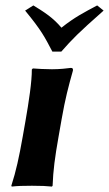

<svg xmlns="http://www.w3.org/2000/svg" viewBox="-20 -684 401 707"><path d="M73.2 -235 63.5 -180C50.2 -105 39.2 -54 21.7 0L23.2 3C44.3 0.7 62.7 0 97.7 0C131.7 0 152.8 1 171.2 3L173.7 0C175.8 -57 182.1 -104 195.5 -180L207.1 -246C220.3 -321 231.6 -364 248.5 -424C249.7 -431 247.2 -434 241.2 -434C227.2 -432 199.4 -429 171.4 -429C145.4 -429 118.4 -430.7 100.9 -432L97.2 -428C97.6 -385 86.4 -310 73.2 -235ZM72.5 -645C133.4 -571 144.4 -548 172.8 -494H205.8C248.3 -542 264.3 -559 361.5 -645L337.8 -664C289.2 -638 255.2 -621 206.3 -582C174.9 -619 145.2 -638 102.8 -664Z"/></svg>

Font: Linux Biolinum O 
Style: Bold Italic
Weight: 700
Designer: Philipp H. Poll
Foundry: Philipp H. Poll
Version: Version 1.3.2